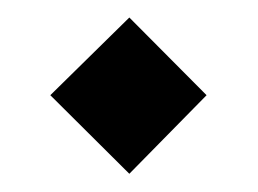

<svg xmlns="http://www.w3.org/2000/svg" viewBox="-20 -444 290 216"><path d="M36.6 -336.9 125.5 -424.3 212.4 -336.9 125.5 -248.5Z"/></svg>

Font: Metamorphous
Style: Regular
Weight: 400
Designer: James Grieshaber
Foundry: James Grieshaber
Version: Version 1.001